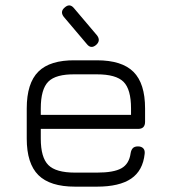

<svg xmlns="http://www.w3.org/2000/svg" viewBox="-20 -698 642 718"><path d="M132.5 -216V-179.5Q132.5 -109 160.8 -80.8Q189 -52.5 260.5 -52.5H342.5Q405.5 -52.5 434.2 -68.8Q463 -85 468.5 -125Q470.5 -137.5 476.8 -144Q483 -150.5 496 -150.5Q509 -150.5 515.8 -143.2Q522.5 -136 521 -123Q514.5 -60 470.5 -30Q426.5 0 342.5 0H260.5Q167 0 123.5 -43.2Q80 -86.5 80 -179.5V-292.5Q80 -387 123.5 -430.2Q167 -473.5 260.5 -472.5H342.5Q436 -472.5 479.2 -429.2Q522.5 -386 522.5 -292.5V-242.5Q522.5 -216 496.5 -216ZM260.5 -420Q189 -421 160.8 -392.8Q132.5 -364.5 132.5 -292.5V-268.5H470V-292.5Q470 -364 442 -392Q414 -420 342.5 -420ZM339.5 -530Q320 -513.5 304.5 -533.5L218.5 -635Q203.5 -654.5 222 -670Q241 -687 257 -667L343 -565.5Q357.5 -546 339.5 -530Z"/></svg>

Font: Jura Light
Style: Regular
Weight: 400
Version: Version 5.106